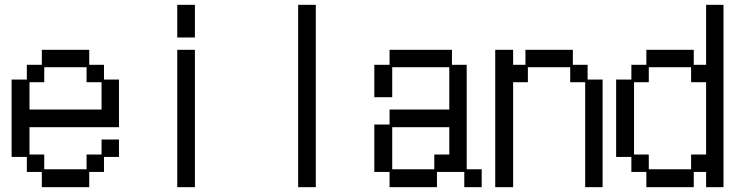

<svg xmlns="http://www.w3.org/2000/svg" viewBox="-20 -746 3040 794"><path d="M91 -97H28V-417H91V-478H153V-540H349V-478H410V-417H472V-220H102V-107H163V-46H338V-107H400V-169H472V-97H410V-35H349V28H153V-35H91ZM400 -293V-406H338V-468H163V-406H102V-293Z M713 -726H786V-591H713ZM713 -540H786V28H713Z M1213 -726H1286V28H1213Z M1528 -231H1591V-293H1838V-468H1602V-344H1528V-478H1591V-540H1849V-478H1910V-46H1972V28H1900V-35H1787V28H1591V-35H1528ZM1776 -46V-107H1838V-220H1602V-46Z M2028 -540H2102V-478H2153V-540H2349V-478H2410V-417H2472V28H2400V-406H2338V-468H2163V-406H2102V28H2028Z M2591 -97H2528V-417H2591V-478H2653V-540H2849V-478H2900V-726H2972V28H2900V-35H2849V28H2653V-35H2591ZM2663 -107V-46H2838V-107H2900V-406H2838V-468H2663V-406H2602V-107Z"/></svg>

Font: DotGothic16
Style: Regular
Weight: 400
Designer: Fontworks Inc.
Foundry: Fontworks Inc.
Version: Version 1.100